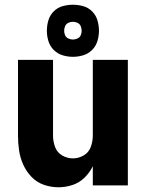

<svg xmlns="http://www.w3.org/2000/svg" viewBox="-20 -783 616 811"><path d="M227 8Q257 8 286 -1.5Q315 -11 337 -32.5Q359 -54 372 -81V0H520V-530H372V-210Q372 -186 363.5 -162.5Q355 -139 333.5 -126.5Q312 -114 288 -114Q264 -114 242.5 -126.5Q221 -139 212.5 -162.5Q204 -186 204 -210V-530H56V-210Q56 -179 60.5 -148Q65 -117 78 -88Q91 -59 113 -36Q135 -13 165 -2.5Q195 8 227 8ZM288 -543Q310 -543 331.5 -549.5Q353 -556 369 -572Q385 -588 391.5 -609.5Q398 -631 398 -653Q398 -676 391.5 -697.5Q385 -719 369 -735Q353 -751 331.5 -757Q310 -763 288 -763Q266 -763 244.5 -757Q223 -751 207 -735Q191 -719 184.5 -697.5Q178 -676 178 -653Q178 -631 184.5 -609.5Q191 -588 207 -572Q223 -556 244.5 -549.5Q266 -543 288 -543ZM288 -616Q278 -616 268.5 -620.5Q259 -625 255 -634Q251 -643 251 -653Q251 -663 255 -672.5Q259 -682 268.5 -686.5Q278 -691 288 -691Q298 -691 307.5 -686.5Q317 -682 321 -672.5Q325 -663 325 -653Q325 -643 321 -634Q317 -625 307.5 -620.5Q298 -616 288 -616Z"/></svg>

Font: Iosevka Sparkle Heavy
Style: Regular
Weight: 900
Designer: Belleve Invis
Foundry: Belleve Invis
Version: Version 4.5.0; ttfautohint (v1.8.3)